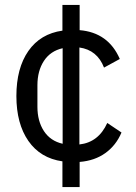

<svg xmlns="http://www.w3.org/2000/svg" viewBox="-20 -650 554 784"><path d="M234.9 113.8H305.2V11.2Q366.7 6.3 410.4 -25.1Q454.1 -56.6 476.1 -108.9L418 -147.9Q382.3 -68.8 304.2 -60.1V-456.1Q377 -445.8 404.8 -374L469.2 -409.2Q422.4 -517.1 305.2 -526.9V-629.9H234.9V-524.9Q145 -512.2 95.9 -441.9Q46.9 -371.6 46.9 -257.8Q46.9 -145 95.9 -74.5Q145 -3.9 234.9 8.8ZM132.8 -213.9V-301.8Q132.8 -360.8 159.4 -401.4Q186 -441.9 235.8 -453.1V-63Q186 -74.2 159.4 -114.7Q132.8 -155.3 132.8 -213.9Z"/></svg>

Font: Plexus Sans
Style: Regular
Weight: 400
Version: Version 2.001;PS 002.001;hotconv 1.0.70;makeotf.lib2.5.58329